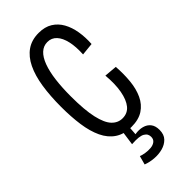

<svg xmlns="http://www.w3.org/2000/svg" viewBox="-275 -728 992 992"><g transform="rotate(-45 221.0 -231.5)"><path d="M238 11Q185 11 149 -13Q113 -37 92 -81.5Q71 -126 62.5 -186.5Q54 -247 54 -319Q54 -399 64 -464Q74 -529 96.5 -575.5Q119 -622 155 -647Q191 -672 242 -672Q287 -672 317.5 -653Q348 -634 366 -601.5Q384 -569 391 -527Q398 -485 395 -438L326 -431Q329 -485 320 -524.5Q311 -564 291 -585.5Q271 -607 241 -607Q212 -607 190.5 -587Q169 -567 155 -529Q141 -491 134.5 -439Q128 -387 128 -322Q128 -223 141.5 -163.5Q155 -104 179.5 -78.5Q204 -53 237 -53Q274 -53 296 -80Q318 -107 327 -156.5Q336 -206 330 -272L400 -266Q404 -210 399 -160Q394 -110 376 -71.5Q358 -33 324.5 -11Q291 11 238 11ZM149 196 162 148Q174 153 193 156Q212 159 230.5 157.5Q249 156 261.5 146.5Q274 137 274 119Q274 108 269.5 99.5Q265 91 254 84.5Q243 78 224.5 76Q206 74 177 76L190 -17H231L226 52Q255 47 279 53.5Q303 60 316.5 77.5Q330 95 330 124Q330 158 311.5 177Q293 196 265 203.5Q237 211 206 208.5Q175 206 149 196Z"/></g></svg>

Font: Bricolage Grotesque 24pt Condensed Light
Style: Regular
Weight: 300
Width: 3
Designer: Mathieu Triay
Foundry: Atelier Triay
Version: Version 1.001;gftools[0.9.33.dev8+g029e19f]